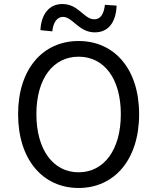

<svg xmlns="http://www.w3.org/2000/svg" viewBox="-20 -922 782 955"><path d="M452 -761C517 -761 557 -809 560 -894L502 -898C496 -850 479 -826 449 -826C397 -826 372 -902 290 -902C225 -902 185 -852 181 -772L240 -766C245 -812 265 -838 293 -838C342 -838 371 -761 452 -761ZM371 13C548 13 672 -127 672 -354C672 -580 548 -718 371 -718C194 -718 70 -580 70 -354C70 -127 194 13 371 13ZM371 -65C244 -65 161 -178 161 -354C161 -531 244 -640 371 -640C498 -640 581 -531 581 -354C581 -178 498 -65 371 -65Z"/></svg>

Font: Spoqa Han Sans Neo
Style: Regular
Weight: 400
Designer: [Spoqa Han Sans Neo] Dong-huui Kim ___ Younghwa Kang ___ Yujin Lee ___ [Noto Sans] Ryoko NISHIZUKA ____ (kana & ideograp
Foundry: Spoqa (http://www.spoqa-han-sans.com)
Version: Version 1.100;hotconv 1.0.109;makeotfexe 2.5.65596